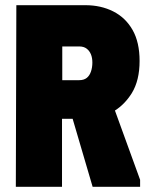

<svg xmlns="http://www.w3.org/2000/svg" viewBox="-20 -720 574 740"><path d="M43 -700H309Q369 -700 416.5 -676Q464 -652 491 -604.5Q518 -557 518 -485Q518 -410 488 -361Q461 -318 423 -294L520 -27V0H337L260 -262H219V0H41ZM220 -411H285Q303 -411 314 -419.5Q325 -428 330.5 -444Q336 -460 336 -479Q336 -497 330.5 -510.5Q325 -524 314 -532.5Q303 -541 285 -541H220Z"/></svg>

Font: Phudu Light ExtraBold
Style: Regular
Weight: 800
Version: Version 1.005;gftools[0.9.23]